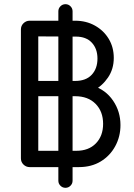

<svg xmlns="http://www.w3.org/2000/svg" viewBox="-20 -799 639 918"><path d="M122 0Q105 0 92.5 -12Q80 -24 80 -42V-658Q80 -676 92.5 -688Q105 -700 122 -700H339Q392 -700 434 -676.5Q476 -653 500 -613Q524 -573 524 -522Q524 -469 496.5 -428.5Q469 -388 427 -366L424 -389Q485 -370 520.5 -318Q556 -266 556 -201Q556 -146 531 -100Q506 -54 461.5 -27Q417 0 357 0ZM163 -78H345Q404 -78 438.5 -113.5Q473 -149 473 -207Q473 -266 437 -302.5Q401 -339 339 -339H163ZM163 -412H339Q391 -412 418.5 -441.5Q446 -471 446 -519Q446 -566 419 -595Q392 -624 343 -624L163 -625ZM293 99Q279 99 269 89Q259 79 259 65V-745Q259 -759 269 -769Q279 -779 293 -779Q307 -779 317 -769Q327 -759 327 -745V65Q327 79 317 89Q307 99 293 99Z"/></svg>

Font: National Park
Style: Regular
Weight: 400
Designer: Andrea Herstowski, Ben Hoepner
Version: Version 1.009